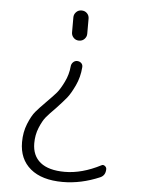

<svg xmlns="http://www.w3.org/2000/svg" viewBox="-53 -552 606 824"><g transform="rotate(5 250.0 -140.0)"><path d="M232.4 -477.5Q232.4 -490.2 241.7 -500Q251 -509.8 265.1 -509.8Q279.3 -509.8 288.6 -500.5Q297.9 -491.2 297.9 -477.5V-412.1Q297.9 -399.4 288.6 -389.6Q279.3 -379.9 265.1 -379.9Q251 -379.9 241.7 -389.6Q232.4 -399.4 232.4 -412.1ZM248 230.5Q158.2 230.5 108.9 189.5Q59.6 148.4 59.6 75.2Q59.6 32.2 74.2 -3.9Q88.9 -40 104.5 -58.6Q120.1 -77.1 148.9 -106Q177.7 -134.8 190.9 -150.4Q204.1 -166 220.2 -198.7Q236.3 -231.4 239.3 -266.6Q240.2 -277.3 247.6 -284.7Q254.9 -292 264.6 -292Q275.4 -292 282.7 -285.2Q290 -278.3 289.1 -267.6Q286.1 -224.6 268.6 -187.5Q251 -150.4 236.3 -132.3Q221.7 -114.3 192.4 -83Q164.1 -54.7 150.9 -38.6Q137.7 -22.5 125 8.3Q112.3 39.1 112.3 75.2Q112.3 128.9 147.9 157.7Q183.6 186.5 252.9 186.5Q327.1 186.5 408.2 144.5Q415 140.6 422.4 146Q429.7 151.4 429.7 159.2Q429.7 186.5 407.2 196.3Q327.1 230.5 248 230.5Z"/></g></svg>

Font: Rounded-L Mgen+ 1mn light
Style: Regular
Weight: 200
Designer: [Source Han Sans]
Ryoko NISHIZUKA  (kana & ideographs); Paul D. Hunt (Latin, Greek & Cyrillic); Wenlong ZHANG  (bopomofo
Version: Version 1.059.20150602